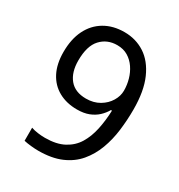

<svg xmlns="http://www.w3.org/2000/svg" viewBox="-174 -840 899 966"><g transform="rotate(30 275.5 -357.0)"><path d="M190 10Q171 10 147 7.5Q123 5 106 1V-75Q123 -69 144.5 -66Q166 -63 187 -63Q253 -63 296 -86Q339 -109 363 -148.5Q387 -188 398 -240Q409 -292 411 -350H405Q392 -327 371.5 -308Q351 -289 322.5 -278Q294 -267 255 -267Q194 -267 148 -292.5Q102 -318 77 -366.5Q52 -415 52 -484Q52 -559 78.5 -612.5Q105 -666 154 -695Q203 -724 269 -724Q335 -724 387.5 -690Q440 -656 471 -586Q502 -516 502 -409Q502 -348 494.5 -287.5Q487 -227 467 -173.5Q447 -120 412 -78.5Q377 -37 322.5 -13.5Q268 10 190 10ZM267 -337Q311 -337 344 -356.5Q377 -376 395 -406Q413 -436 413 -467Q413 -500 404 -532Q395 -564 377 -590.5Q359 -617 332.5 -633Q306 -649 270 -649Q212 -649 175 -609Q138 -569 138 -484Q138 -416 170.5 -376.5Q203 -337 267 -337Z"/></g></svg>

Font: hexguzrati15
Style: Regular
Weight: 400
Designer: Jelle Bosma - Monotype Design Team
Foundry: Monotype Imaging Inc.
Version: Version 2.006